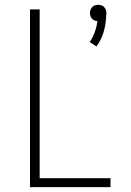

<svg xmlns="http://www.w3.org/2000/svg" viewBox="-20 -774 540 794"><path d="M379 -582 351 -600Q364 -619 372 -641.5Q380 -664 383 -687Q377 -687 370.5 -689.5Q364 -692 360 -697Q356 -702 354 -708Q352 -714 352 -721Q352 -727 354.5 -733.5Q357 -740 361.5 -745Q366 -750 372.5 -752Q379 -754 386 -754Q393 -754 399.5 -752Q406 -750 410.5 -745Q415 -740 417.5 -733.5Q420 -727 420 -721V-719L419 -707Q418 -674 408.5 -641.5Q399 -609 379 -582ZM104 0V-735H144V-37H437V0Z"/></svg>

Font: Iosevka SS18 Extralight
Style: Regular
Weight: 200
Monospace: yes
Designer: Belleve Invis
Foundry: Belleve Invis
Version: Version 25.1.1; ttfautohint (v1.8.4)